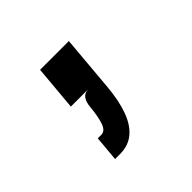

<svg xmlns="http://www.w3.org/2000/svg" viewBox="-120 -375 840 840"><g transform="rotate(-45 300.0 45.0)"><path d="M164 299 174.5 181.5H196.5Q220 181.5 231.5 149.2Q243 117 248 62Q250.5 32 262.5 16Q274.5 0 298.5 0H189.5L208 -209H386L363.5 50Q356.5 130.5 336.2 186Q316 241.5 281 270.2Q246 299 195 299Z"/></g></svg>

Font: Spline Sans Mono
Style: Italic
Weight: 400
Italic angle: -4°
Monospace: yes
Designer: Eben Sorkin, Mirko Velimirovic
Foundry: Sorkin Type
Version: Version 1.004